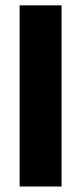

<svg xmlns="http://www.w3.org/2000/svg" viewBox="-20 -680 296 700"><path d="M51.5 0V-660.5H204.5V0Z"/></svg>

Font: Anek Gujarati
Style: Bold
Weight: 700
Version: Version 1.003